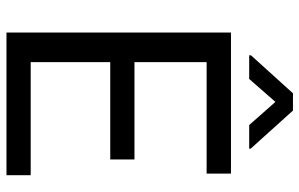

<svg xmlns="http://www.w3.org/2000/svg" viewBox="-190 -758 947 608"><g transform="rotate(90 284.0 -453.5)"><path d="M484.4 -328.6H176.3V-76.7H534.2V0H82.5V-710.9H529.3V-633.8H176.3V-405.3H484.4ZM450.2 -773.4V-768.6H375.5L302.2 -851.6L229.5 -768.6H154.8V-774.4L274.9 -907.2H329.6Z"/></g></svg>

Font: Roboto-ThirdPerson-AD3FC
Style: ThirdPerson-AD3FC
Weight: 400
Designer: Google
Version: Version 2.137; 2017